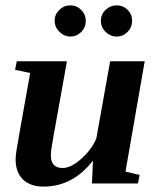

<svg xmlns="http://www.w3.org/2000/svg" viewBox="-20 -689 596 721"><path d="M170.9 -105.5Q170.9 -58.1 215.3 -58.1Q246.6 -58.1 285.6 -93Q324.7 -127.9 341.8 -169.4L393.6 -459H523.4L451.2 -44.4L504.4 -32.2L498 0H325.2L329.1 -85.9Q253.4 11.7 143.6 11.7Q94.2 11.7 66.4 -14.9Q38.6 -41.5 38.6 -91.3Q38.6 -100.6 41.7 -123Q44.9 -145.5 93.3 -415L36.6 -426.8L43 -459H231.4L181.6 -181.6Q170.9 -125.5 170.9 -105.5ZM418 -551.8Q394.5 -551.8 376.7 -569.1Q358.9 -586.4 358.9 -610.8Q358.9 -635.3 376.7 -652.1Q394.5 -668.9 418 -668.9Q441.9 -668.9 459 -652.3Q476.1 -635.7 476.1 -610.8Q476.1 -586.4 459 -569.1Q441.9 -551.8 418 -551.8ZM244.1 -551.8Q220.7 -551.8 202.9 -569.8Q185.1 -587.9 185.1 -610.8Q185.1 -634.3 202.6 -651.6Q220.2 -668.9 244.1 -668.9Q268.1 -668.9 285.2 -651.6Q302.2 -634.3 302.2 -610.8Q302.2 -586.4 285.2 -569.1Q268.1 -551.8 244.1 -551.8Z"/></svg>

Font: Liberation Serif
Style: Bold Italic
Weight: 700
Italic angle: -16.333°
Designer: Steve Matteson
Foundry: Ascender Corporation
Version: Version 2.1.5